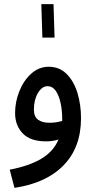

<svg xmlns="http://www.w3.org/2000/svg" viewBox="-20 -679 454 929"><path d="M50 230 27 142Q125 123 182.5 87.5Q240 52 263 -4Q235 5 203 5Q127 5 90 -33.5Q53 -72 53 -132Q53 -186 73.5 -237.5Q94 -289 131 -322.5Q168 -356 216 -356Q267 -356 302 -321.5Q337 -287 354.5 -230Q372 -173 372 -107Q372 34 288 120.5Q204 207 50 230ZM144 -149Q144 -114 164.5 -99.5Q185 -85 219 -85Q252 -85 281 -94Q281 -98 281 -102Q281 -145 273 -181.5Q265 -218 249.5 -240Q234 -262 210 -262Q183 -262 163.5 -229Q144 -196 144 -149ZM185 -497 180 -659H239L244 -497Z"/></svg>

Font: Noto Sans Arabic UI Cn Md
Style: Regular
Weight: 500
Width: 3
Designer: Monotype Design Team, Nadine Chahine and Nizar Qandah
Foundry: Monotype Imaging Inc.
Version: Version 2.010; ttfautohint (v1.8.4.7-5d5b)